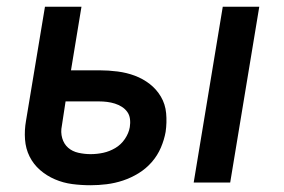

<svg xmlns="http://www.w3.org/2000/svg" viewBox="-20 -540 840 568"><path d="M553 0 639 -520H747L661 0ZM248 8Q220 8 193.5 4.5Q167 1 142.5 -9.5Q118 -20 98.5 -37Q79 -54 67.5 -77Q56 -100 54 -127.5Q52 -155 57 -183L113 -520H221L190 -332H274Q301 -332 328 -328.5Q355 -325 379 -316Q403 -307 423 -291.5Q443 -276 456 -254Q469 -232 471.5 -205Q474 -178 470 -150Q466 -127 456 -103.5Q446 -80 429 -60.5Q412 -41 390 -27.5Q368 -14 344 -6Q320 2 295.5 5Q271 8 248 8ZM248 -84Q267 -84 285.5 -88Q304 -92 321 -102Q338 -112 349.5 -129Q361 -146 364 -164Q366 -176 364.5 -188Q363 -200 356.5 -209Q350 -218 340.5 -224Q331 -230 320 -233.5Q309 -237 297 -238.5Q285 -240 273 -240H174L163 -168Q159 -149 164 -131.5Q169 -114 181.5 -103Q194 -92 212 -88Q230 -84 248 -84Z"/></svg>

Font: Iosevka Aile Semibold
Style: Italic
Weight: 600
Italic angle: -9°
Designer: Belleve Invis
Foundry: Belleve Invis
Version: Version 31.1.0; ttfautohint (v1.8.4)